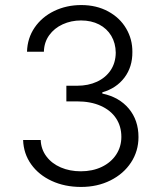

<svg xmlns="http://www.w3.org/2000/svg" viewBox="-20 -737 649 767"><path d="M72.3 -177.7H142.6Q144 -140.6 165.5 -112.1Q187 -83.5 222.9 -68.1Q258.8 -52.7 302.7 -52.7Q349.6 -52.7 386.5 -70.3Q423.3 -87.9 444.1 -119.4Q464.8 -150.9 464.8 -190.4Q464.8 -232.4 443.6 -264.4Q422.4 -296.4 382.3 -314.2Q342.3 -332 288.1 -332H245.1V-394.5H288.1Q332.5 -394.5 367.4 -410.6Q402.3 -426.8 422.1 -456.5Q441.9 -486.3 442.4 -526.4Q441.9 -564.5 424.6 -593.8Q407.2 -623 376 -639.2Q344.7 -655.3 303.7 -655.3Q264.2 -655.3 230.5 -639.9Q196.8 -624.5 176.5 -596.2Q156.2 -567.9 155.3 -530.3H87.9Q89.4 -584.5 118.4 -627Q147.5 -669.4 196.5 -693.1Q245.6 -716.8 304.7 -716.8Q365.2 -716.8 412.1 -691.4Q459 -666 484.1 -623Q509.3 -580.1 508.8 -529.3Q509.3 -469.7 477.1 -427Q444.8 -384.3 388.7 -368.2V-363.3Q456.1 -349.1 494.6 -303Q533.2 -256.8 533.2 -189.5Q533.2 -133.3 503.4 -87.9Q473.6 -42.5 421.4 -16.4Q369.1 9.8 303.7 9.8Q238.8 9.8 186.8 -14.2Q134.8 -38.1 104.5 -80.6Q74.2 -123 72.3 -177.7Z"/></svg>

Font: Pretendard GOV Light
Style: Regular
Weight: 300
Designer: Base glyphs from Inter by Rasmus Andersson; Hangeul glyphs from Noto Sans CJK(Source Han Sans) by Jang Soo-young and Kan
Foundry: Kil Hyung-jin
Version: Version 1.309